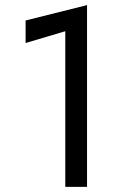

<svg xmlns="http://www.w3.org/2000/svg" viewBox="-20 -730 490 750"><path d="M80 -562 235 -608V0H320V-710L80 -650Z"/></svg>

Font: Jost-400-Book
Style: Regular
Weight: 400
Version: Version 3.200; ttfautohint (v0.97) -l 8 -r 50 -G 200 -x 14 -